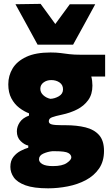

<svg xmlns="http://www.w3.org/2000/svg" viewBox="-20 -794 594 1019"><path d="M235.5 205.5Q159 205.5 115.2 189.5Q71.5 173.5 53.2 147.5Q35 121.5 35 91.5Q35 59 51.2 38.5Q67.5 18 89.8 6.5Q112 -5 130 -10V-21.5Q110 -25.5 89.8 -45Q69.5 -64.5 69.5 -97Q69.5 -122 84.8 -145Q100 -168 134 -180.5V-192.5Q107.5 -202.5 82.2 -221.8Q57 -241 40.5 -271.8Q24 -302.5 24 -346.5Q24 -392.5 47 -430.8Q70 -469 119.5 -492.2Q169 -515.5 248.5 -515.5Q279 -515.5 301.5 -512.5Q323.5 -509.5 348.2 -506.5Q373 -503.5 410.5 -503.5H538V-388H464.5Q470.5 -365.5 470.5 -339.5Q470.5 -293.5 448 -262.5Q425.5 -231.5 388.8 -213Q352 -194.5 309 -185.5Q273 -178 256 -171.5Q239 -165 239 -150.5Q239 -137.5 255.5 -133.5Q272 -129.5 308 -129.5H327Q387.5 -129.5 433.8 -118Q480 -106.5 506 -77Q532 -47.5 532 7Q532 62.5 505.5 100.8Q479 139 435.5 162Q392 185 339.5 195.2Q287 205.5 235.5 205.5ZM247.5 -269.5Q270.5 -270.5 292.5 -283.2Q314.5 -296 314.5 -320Q314.5 -343.5 296.2 -356.2Q278 -369 252 -369Q228 -369 211 -356.2Q194 -343.5 194 -323Q194 -303 210 -288.5Q226 -274 247.5 -269.5ZM261 87.5Q310.5 87.5 334.5 71Q358.5 54.5 358.5 41.5Q358.5 27 342.2 17.8Q326 8.5 271.5 8.5H257.5Q233 11 210 21.2Q187 31.5 187 51.5Q187 66.5 205 77Q223 87.5 261 87.5ZM179.5 -557Q149.5 -611.5 120.5 -665Q91 -718.5 62 -771.5L195.5 -773.5Q215 -747 234.5 -720.2Q254 -693.5 273.5 -666.5Q293 -693 312.2 -719.2Q331.5 -745.5 350.5 -771.5H485.5Q456.5 -718.5 427.5 -665Q398 -611.5 368 -557Z"/></svg>

Font: Heraclito ExtraBold
Style: Regular
Weight: 800
Designer: Kostas Bartsokas (font) & Cristiano Sobral (main changes)
Foundry: Kostas Bartsokas (font) & Cristiano Sobral (main changes)
Version: Version 1.00;July 8, 2020;FontCreator 13.0.0.2655 64-bit